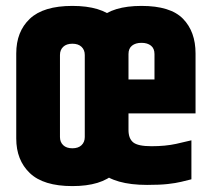

<svg xmlns="http://www.w3.org/2000/svg" viewBox="-20 -620 722 650"><path d="M35 -439Q35 -513 81 -556.5Q127 -600 225 -600Q323 -600 369 -556.5Q415 -513 415 -439V-151Q415 -78 369 -34Q323 10 225 10Q127 10 81 -34Q35 -78 35 -151ZM267 -434Q267 -451 256 -461.5Q245 -472 225 -472Q205 -472 194 -461.5Q183 -451 183 -434V-156Q183 -139 194 -128.5Q205 -118 225 -118Q245 -118 256 -128.5Q267 -139 267 -156ZM270 -439Q270 -513 315.5 -556.5Q361 -600 459 -600Q557 -600 599.5 -556.5Q642 -513 642 -439V-317H503V-437Q503 -456 491 -465.5Q479 -475 459 -475Q439 -475 427 -465.5Q415 -456 415 -437V-190L270 -192ZM270 -264H415V-180Q415 -151 431 -138Q447 -125 493 -125Q540 -125 576.5 -133Q613 -141 628 -145V-13Q612 -9 593.5 -4.5Q575 0 548 3Q521 6 478 6Q368 6 319 -39Q270 -84 270 -168ZM400 -351H642V-236H400Z"/></svg>

Font: Khand Variable Light
Style: Regular
Weight: 300
Designer: Satya Rajpurohit
Foundry: Indian Type Foundry
Version: Version 3.000